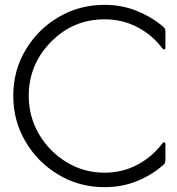

<svg xmlns="http://www.w3.org/2000/svg" viewBox="-20 -762 732 795"><path d="M413 13Q309 13 223 -38Q137 -89 86 -175Q35 -261 35 -365Q35 -470 86 -555.5Q137 -641 223 -691.5Q309 -742 413 -742Q484 -742 546 -717Q608 -692 655 -652Q665 -645 665 -631V-567Q665 -557 660 -557Q656 -557 652 -562Q611 -617 549 -649.5Q487 -682 413 -682Q283 -682 191 -588.5Q99 -495 99 -365Q99 -279 141.5 -206.5Q184 -134 255.5 -90.5Q327 -47 413 -47Q487 -47 549 -80Q611 -113 652 -168Q656 -173 660 -173Q665 -173 665 -164V-100Q665 -85 655 -78Q607 -36 545.5 -11.5Q484 13 413 13Z"/></svg>

Font: Gardens CM
Style: Regular
Weight: 400
Designer: Created by: Aleksander Shevchuk, 2010. Modifed by: Daren Olsen, 2020.
Foundry: High-Logic / FontCreator v.13.0.0 build 2663 (64-bit)
Version: Version 3.003 Ukrainian, initial release